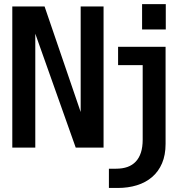

<svg xmlns="http://www.w3.org/2000/svg" viewBox="-20 -732 890 952"><path d="M41 0V-700H201L405 -103.5H380V-700H493.5V0H355.5L144.5 -594.5H155V0ZM520 200V104.5H555Q587.5 104.5 612 95.8Q636.5 87 653.2 69.2Q670 51.5 678.8 24.2Q687.5 -3 687.5 -39.5V-409H565.5V-500H801V-18.5Q801 36.5 783.5 77.5Q766 118.5 734.2 145.8Q702.5 173 659 186.5Q615.5 200 563.5 200ZM684.5 -711.5H802V-586H684.5Z"/></svg>

Font: Trispace Thin Medium
Style: Regular
Weight: 500
Version: Version 1.210